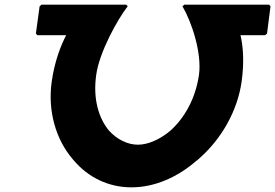

<svg xmlns="http://www.w3.org/2000/svg" viewBox="-20 -799 1181 824"><path d="M771 -779 763 -772C801 -708 847 -574 834 -478C819 -374 771 -292 711 -238C667 -201 616 -178 572 -178C528 -178 483 -200 448 -238C404 -291 378 -374 393 -478C406 -574 484 -716 528 -772L522 -779H158L150 -772L134 -655L140 -648H264C241 -604 214 -535 202 -449C184 -322 220 -200 292 -116L298 -109C358 -39 444 5 544 5C645 5 743 -39 824 -110H825L834 -118C930 -202 999 -322 1017 -449C1029 -535 1023 -603 1012 -648H1118L1126 -655L1141 -772L1135 -779Z"/></svg>

Font: Hussar Woodtype
Style: BlkObl
Weight: 900
Foundry: Cannot Into Space Fonts
Version: Version 1.07